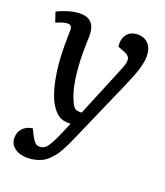

<svg xmlns="http://www.w3.org/2000/svg" viewBox="-139 -617 807 939"><g transform="rotate(20 264.0 -147.0)"><path d="M299.8 57.1Q289.1 81.5 281.7 96.9Q274.4 112.3 263.2 132.6Q252 152.8 242.2 165Q232.4 177.2 218.3 190.9Q204.1 204.6 189.2 211.9Q174.3 219.2 154.8 224.1Q135.3 229 112.8 229Q72.3 229 46.6 209.5Q21 189.9 21 158.2Q21 128.4 39.6 108.4Q58.1 88.4 89.8 84L105 113.8Q111.8 126.5 115.2 132.3Q118.7 138.2 124.5 145Q130.4 151.9 136.7 154.5Q143.1 157.2 151.9 157.2Q173.3 157.2 188 139.2Q202.6 121.1 224.1 74.2L255.9 0H243.2Q212.9 0 192.6 -13.9Q172.4 -27.8 152.8 -59.1Q127 -101.6 112.1 -179.2Q97.2 -256.8 97.2 -352.1L98.1 -428.2Q98.1 -443.8 93 -450Q87.9 -456.1 76.2 -456.1Q54.2 -456.1 16.1 -439L-1 -490.2Q20 -502 54.2 -512.5Q88.4 -522.9 119.1 -522.9Q195.8 -522.9 195.8 -435.1Q195.8 -424.3 194.8 -399.9Q193.8 -375.5 193.8 -359.9Q193.8 -191.9 231.9 -108.9Q242.7 -85 251.7 -77.4Q260.7 -69.8 274.9 -69.8H288.1L398.9 -337.9Q415 -376 411.1 -393.8Q407.2 -411.6 381.8 -420.9L347.2 -434.1Q341.3 -473.6 360.8 -498.3Q380.4 -522.9 417 -522.9Q452.6 -522.9 472.9 -499.5Q493.2 -476.1 493.2 -438Q493.2 -428.2 492.2 -418.2Q491.2 -408.2 488.3 -396.5Q485.4 -384.8 483.4 -375.7Q481.4 -366.7 476.1 -352.1Q470.7 -337.4 467.8 -329.6Q464.8 -321.8 457.5 -304.4Q450.2 -287.1 447.3 -280Q444.3 -272.9 435.5 -252.7Q426.8 -232.4 423.8 -226.1Z"/></g></svg>

Font: Literata Book Medium
Style: Italic
Weight: 500
Italic angle: -3°
Designer: Latin by Veronika Burian and Jose Scaglione. Greek by Irene Vlachou. Cyrillic by Vera Evstafieva
Foundry: TypeTogether
Version: Version 1.003;PS 001.003;hotconv 1.0.88;makeotf.lib2.5.64775